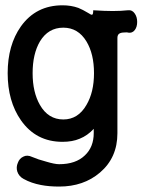

<svg xmlns="http://www.w3.org/2000/svg" viewBox="-20 -559 540 721"><path d="M420.9 -58.6V-417Q420.9 -430.7 431.6 -434.6Q438.5 -437.5 457 -437.5L460.9 -436.5Q476.6 -433.6 486.3 -446.3Q495.1 -458 495.1 -476.6Q495.1 -495.1 486.3 -507.8Q476.6 -522.5 460.9 -520.5Q433.6 -517.6 403.3 -517.6Q373 -517.6 330.1 -520.5Q330.1 -504.9 326.2 -503.9Q323.2 -502 310.5 -510.7Q291 -522.5 274.4 -529.3Q247.1 -539.1 214.8 -539.1Q115.2 -539.1 58.6 -460Q8.8 -389.6 8.8 -284.2Q8.8 -178.7 58.6 -107.4Q115.2 -26.4 214.8 -26.4Q252 -26.4 279.3 -38.1Q308.6 -49.8 332 -75.2V-59.6Q332 -6.8 298.8 24.4Q264.6 57.6 202.1 57.6Q185.5 57.6 153.3 47.9Q123 40 100.6 30.3Q82 21.5 67.4 29.3Q52.7 36.1 46.9 52.7Q40 68.4 44.9 85Q50.8 103.5 69.3 113.3Q97.7 128.9 133.8 135.7Q164.1 141.6 202.1 141.6Q293.9 141.6 355.5 88.9Q420.9 33.2 420.9 -58.6ZM217.8 -455.1Q273.4 -455.1 304.7 -403.3Q333 -356.4 333 -284.2Q333 -212.9 304.7 -165Q273.4 -110.4 217.8 -110.4Q161.1 -110.4 129.9 -165Q102.5 -212.9 102.5 -284.2Q102.5 -356.4 129.9 -403.3Q161.1 -455.1 217.8 -455.1Z"/></svg>

Font: GungsuhChe
Style: Regular
Weight: 400
Monospace: yes
Version: Version 2.21